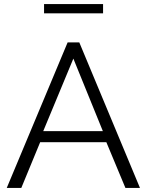

<svg xmlns="http://www.w3.org/2000/svg" viewBox="-20 -917 716 937"><path d="M310 -710H367L663 0H592L499 -223H176L84 0H13ZM482 -277 338 -631 191 -277ZM195 -852V-897H483V-852Z"/></svg>

Font: Rising Sun Light
Style: Regular
Weight: 300
Designer: Matt McInerney, Pablo Impallari, Rodrigo Fuenzalida (Raleway font), Stephen Hutchings (Greek), Cristiano Sobral (main ch
Foundry: The Rising Sun Project Authors
Version: Version 4.327; ttfautohint (v1.8.4.7-5d5b-dirty)